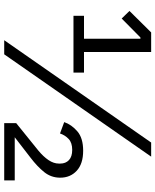

<svg xmlns="http://www.w3.org/2000/svg" viewBox="67 -805 738 912"><g transform="rotate(90 436.0 -349.0)"><path d="M325 -329H55V-379H164V-647H158L68 -558L32 -595L134 -698H227V-379H325ZM238 0H171L657 -698H724ZM837 -50V0H565V-57L695 -162Q724 -186 740.5 -210.5Q757 -235 757 -260V-266Q757 -292 740.5 -307.5Q724 -323 692 -323Q658 -323 640 -306Q622 -289 614 -265L560 -285Q572 -320 604 -347.5Q636 -375 696 -375Q758 -375 791 -344.5Q824 -314 824 -266Q824 -223 797.5 -190Q771 -157 729 -125L632 -50Z"/></g></svg>

Font: IBM Plex Sans
Style: Regular
Weight: 400
Designer: Mike Abbink, Paul van der Laan, Pieter van Rosmalen
Foundry: Bold Monday
Version: Version 3.201